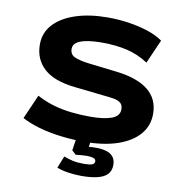

<svg xmlns="http://www.w3.org/2000/svg" viewBox="-97 -806 1042 1103"><g transform="rotate(10 424.0 -254.5)"><path d="M432 11Q363 11 294.5 2.5Q226 -6 168 -22.5Q110 -39 66 -63L128 -204Q177 -178 226.5 -163.5Q276 -149 330.5 -143Q385 -137 443 -137Q521 -137 566 -153.5Q611 -170 611 -209Q611 -234 597 -246Q583 -258 558 -262.5Q533 -267 499 -270L326 -289Q203 -302 144 -356Q85 -410 85 -496Q85 -565 130.5 -614Q176 -663 257 -689.5Q338 -716 444 -716Q510 -716 570 -706.5Q630 -697 680 -680.5Q730 -664 767 -638L706 -499Q648 -537 583 -552.5Q518 -568 435 -568Q384 -568 346 -561Q308 -554 288.5 -540Q269 -526 269 -503Q269 -470 297 -457Q325 -444 382 -437L544 -418Q667 -404 731 -353.5Q795 -303 795 -215Q795 -145 751 -94.5Q707 -44 626 -16.5Q545 11 432 11ZM449 207Q412 207 372.5 201Q333 195 307 184L335 114Q361 124 387.5 130Q414 136 452 136Q486 136 500.5 130.5Q515 125 515 111Q515 97 499 92.5Q483 88 460 88Q450 88 431.5 89.5Q413 91 398 93L374 71L388 -20H472L460 64L423 43Q441 37 462.5 35Q484 33 508 33Q539 33 564.5 40Q590 47 605.5 65Q621 83 621 113Q621 148 601 168.5Q581 189 542.5 198Q504 207 449 207Z"/></g></svg>

Font: Nunito Sans 7pt Expanded ExtraBold
Style: Regular
Weight: 800
Width: 7
Designer: Vernon Adams
Foundry: Vernon Adams
Version: Version 3.101;gftools[0.9.27]